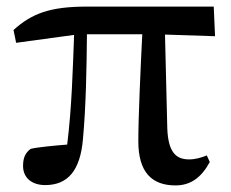

<svg xmlns="http://www.w3.org/2000/svg" viewBox="-20 -548 702 583"><path d="M481 -443 633 -438 629 -528H245C131 -528 77 -507 21 -457L29 -418L205 -442C201 -337 198 -221 184 -109C146 -106 93 -101 73 -96C57 -84 50 -69 50 -44C50 -7 78 14 117 14C186 14 224 -30 232 -127C241 -225 243 -339 244 -444H412C407 -345 400 -192 400 -119C400 -25 441 15 513 15C558 15 591 -8 617 -56L608 -76C590 -69 573 -64 554 -64C514 -64 491 -86 488 -157Z"/></svg>

Font: Source Han Serif CN SemiBold
Style: Regular
Weight: 600
Designer: Ryoko NISHIZUKA 西塚涼子 (kana & ideographs); Frank Grießhammer (Latin, Greek & Cyrillic); Wenlong ZHANG 张文龙 (bopomofo); San
Foundry: Adobe Systems Incorporated
Version: Version 1.000;PS 1;hotconv 16.6.53;makeotf.lib2.5.65590